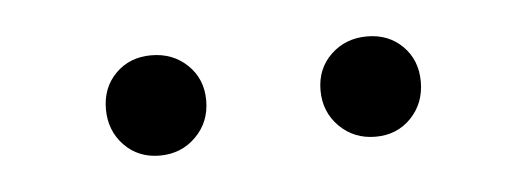

<svg xmlns="http://www.w3.org/2000/svg" viewBox="-25 -808 449 164"><g transform="rotate(-5 200.0 -726.0)"><path d="M107.5 -769Q126 -769 138.5 -757Q151 -745 151 -726.5Q151 -708 138.5 -695.5Q126 -683 107.5 -683Q89 -683 77 -695.5Q65 -708 65 -726.5Q65 -745 77 -757Q89 -769 107.5 -769ZM292.5 -769Q311 -769 323 -757Q335 -745 335 -726.5Q335 -708 323 -695.5Q311 -683 292.5 -683Q274 -683 261.5 -695.5Q249 -708 249 -726.5Q249 -745 261.5 -757Q274 -769 292.5 -769Z"/></g></svg>

Font: Hind Jalandhar Light
Style: Regular
Weight: 300
Designer: Namrata Goyal
Foundry: Indian Type Foundry
Version: Version 0.702;PS 1.0;hotconv 1.0.81;makeotf.lib2.5.63406